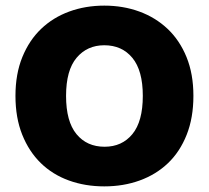

<svg xmlns="http://www.w3.org/2000/svg" viewBox="-20 -645 743 683"><path d="M668 -304Q668 -226 644 -165.5Q620 -105 577.5 -64.5Q535 -24 477 -3Q419 18 351 18Q283 18 225 -3Q167 -24 125 -65Q83 -106 59 -166Q35 -226 35 -304Q35 -382 59.5 -442Q84 -502 126.5 -542.5Q169 -583 226.5 -604Q284 -625 351 -625Q418 -625 475.5 -604Q533 -583 576 -542.5Q619 -502 643.5 -442Q668 -382 668 -304ZM488 -304Q488 -394 451 -439Q414 -484 351 -484Q290 -484 252.5 -439.5Q215 -395 215 -304Q215 -213 252 -168Q289 -123 352 -123Q414 -123 451 -168Q488 -213 488 -304Z"/></svg>

Font: Baloo Chettan 2 ExtraBold
Style: Regular
Weight: 800
Designer: Maithili Shingre, Unnati Kotecha and Ek Type
Foundry: Ek Type
Version: Version 1.640;hotconv 1.0.111;makeotfexe 2.5.65597; ttfautoh